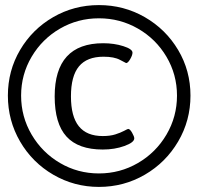

<svg xmlns="http://www.w3.org/2000/svg" viewBox="-20 -729 779 755"><path d="M11 -353Q11 -451 59 -532.5Q107 -614 189 -661.5Q271 -709 369 -709Q467 -709 549.5 -661.5Q632 -614 680.5 -532.5Q729 -451 729 -353Q729 -255 680.5 -172.5Q632 -90 549.5 -42Q467 6 369 6Q272 6 189.5 -42Q107 -90 59 -172.5Q11 -255 11 -353ZM676 -353Q676 -436 634.5 -506Q593 -576 522.5 -616.5Q452 -657 369 -657Q286 -657 216 -616.5Q146 -576 104.5 -506Q63 -436 63 -353Q63 -270 104.5 -199.5Q146 -129 216 -88Q286 -47 369 -47Q452 -47 522.5 -88Q593 -129 634.5 -199.5Q676 -270 676 -353ZM195 -350Q195 -559 386 -559Q429 -559 465 -547.5Q501 -536 501 -522Q501 -512 492 -496.5Q483 -481 476 -481Q475 -481 452 -493.5Q429 -506 387 -506Q322 -506 290.5 -468Q259 -430 259 -350Q259 -271 290 -232.5Q321 -194 384 -194Q413 -194 433.5 -200.5Q454 -207 468 -214.5Q482 -222 484 -222Q491 -222 499.5 -207Q508 -192 508 -185Q508 -169 469.5 -155Q431 -141 384 -141Q288 -141 241.5 -192Q195 -243 195 -350Z"/></svg>

Font: Asap-Medium
Style: Regular
Weight: 500
Designer: Pablo Cosgaya
Foundry: Omnibus-Type
Version: Version 2.000; ttfautohint (v1.8)